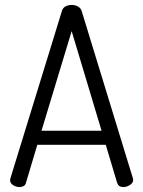

<svg xmlns="http://www.w3.org/2000/svg" viewBox="-20 -757 580 777"><path d="M59 0Q46 0 33.5 -7.5Q21 -15 21 -28Q21 -33 22 -35L231 -714Q235 -726 246 -731.5Q257 -737 270 -737Q284 -737 295 -731Q306 -725 310 -714L518 -35Q518 -33 518.5 -32Q519 -31 519 -29Q519 -17 506 -8.5Q493 0 479 0Q460 0 454 -17L408 -171H131L85 -17Q83 -8 75.5 -4Q68 0 59 0ZM391 -228 270 -631 148 -228Z"/></svg>

Font: Dosis
Style: Book
Weight: 400
Designer: EdgarTolentino, PabloImpallari, IginoMarini
Foundry: EdgarTolentino, PabloImpallari, IginoMarini
Version: Version 1.007